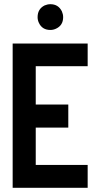

<svg xmlns="http://www.w3.org/2000/svg" viewBox="-20 -890 474 910"><path d="M158.2 -808.6Q158.2 -847.7 191.4 -864.3Q205.1 -870.1 218.8 -870.1Q256.8 -870.1 273.4 -835.9Q279.3 -822.3 279.3 -808.6Q279.3 -769.5 245.1 -753.9Q232.4 -748 218.8 -748Q179.7 -748 164.1 -782.2Q158.2 -794.9 158.2 -808.6ZM40 0V-683.6H395.5V-576.2H149.4V-394.5H303.7V-285.2H149.4V-108.4H395.5V0Z"/></svg>

Font: Post No Bills Colombo
Style: Bold
Weight: 700
Designer: Kosala Senevirathne, Siva Puranthara, Lasantha Premarathna, Tharique Azeez
Foundry: Mooniak
Version: Version 1.220 ; ttfautohint (v1.6)